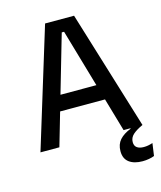

<svg xmlns="http://www.w3.org/2000/svg" viewBox="-120 -726 835 995"><g transform="rotate(-15 297.0 -229.0)"><path d="M21 0 217 -639H372.5L568.5 0H467L301 -572H288.5L122.5 0ZM149 -178.5V-261.5H439.5V-178.5ZM521 181.5Q476 181.5 449.5 161.8Q423 142 423 102.5V101.5Q423 65 443.8 41.5Q464.5 18 504 2.5V-4L565 -2L567.5 0Q533.5 15.5 515 32.2Q496.5 49 496.5 72.5V73Q496.5 93 509.8 102.5Q523 112 546 112Q558.5 112 570.2 109.8Q582 107.5 594 103.5L584.5 170.5Q572 175.5 555.2 178.5Q538.5 181.5 521 181.5Z"/></g></svg>

Font: Anek Latin Medium Medium
Style: Regular
Weight: 500
Version: Version 1.003